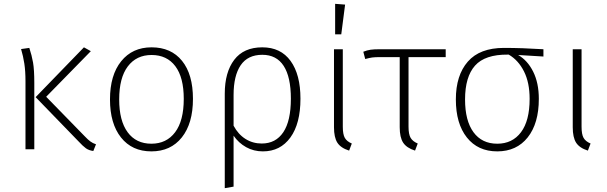

<svg xmlns="http://www.w3.org/2000/svg" viewBox="-20 -779 3168 1002"><path d="M221 -274 422 -68Q439 -50 452 -40.5Q465 -31 481 -26L467 9Q444 6 428.5 -5Q413 -16 389 -42L166 -272L418 -532L454 -512ZM159 -346V0H113V-355Q113 -408 107 -447Q101 -486 90 -523L133 -529Q146 -490 152.5 -452.5Q159 -415 159 -346Z M987 -263Q987 -135 929 -62Q871 11 770 11Q669 11 611.5 -61.5Q554 -134 554 -260Q554 -387 612.5 -459.5Q671 -532 771 -532Q873 -532 930 -461.5Q987 -391 987 -263ZM602 -260Q602 -149 646 -89Q690 -29 770 -29Q849 -29 894 -89Q939 -149 939 -263Q939 -375 895 -433.5Q851 -492 771 -492Q692 -492 647 -432.5Q602 -373 602 -260Z M1548 -264Q1548 -134 1495.5 -61.5Q1443 11 1352 11Q1304 11 1264.5 -11Q1225 -33 1199 -71V195L1153 203V-290Q1153 -402 1202.5 -467Q1252 -532 1349 -532Q1445 -532 1496.5 -461Q1548 -390 1548 -264ZM1498 -264Q1498 -377 1460.5 -435Q1423 -493 1349 -493Q1273 -493 1236 -438.5Q1199 -384 1199 -283V-123Q1223 -78 1261 -54Q1299 -30 1346 -30Q1419 -30 1458.5 -89Q1498 -148 1498 -264Z M1769 -118Q1769 -78 1779.5 -59.5Q1790 -41 1816 -30L1802 7Q1758 -7 1740.5 -34.5Q1723 -62 1723 -115V-522H1769ZM1781 -755 1761 -600H1729V-759Z M2112 -481V-118Q2112 -78 2123 -59.5Q2134 -41 2160 -30L2146 7Q2102 -7 2084 -34.5Q2066 -62 2066 -115V-481H1966Q1937 -481 1922.5 -479Q1908 -477 1886 -471L1876 -509Q1896 -517 1914 -519.5Q1932 -522 1961 -522H2306V-481Z M2816 -484 2684 -492Q2733 -464 2762.5 -405Q2792 -346 2792 -263Q2792 -135 2734 -62Q2676 11 2575 11Q2474 11 2416.5 -61.5Q2359 -134 2359 -260Q2359 -386 2421.5 -457.5Q2484 -529 2610 -529Q2704 -529 2816 -522ZM2635 -494H2630Q2511 -495 2459 -436.5Q2407 -378 2407 -260Q2407 -149 2451 -89Q2495 -29 2575 -29Q2654 -29 2699 -89Q2744 -149 2744 -263Q2744 -348 2714.5 -406.5Q2685 -465 2635 -494Z M3015 -118Q3015 -78 3025.5 -59.5Q3036 -41 3062 -30L3048 7Q3004 -7 2986.5 -34.5Q2969 -62 2969 -115V-522H3015Z"/></svg>

Font: FiraGO ExtraLight
Style: Regular
Weight: 200
Designer: bBox Type
Foundry: bBox Type GmbH
Version: Version 1.001